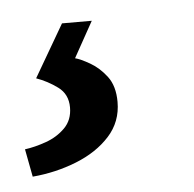

<svg xmlns="http://www.w3.org/2000/svg" viewBox="-61 -39 292 289"><g transform="rotate(-5 85.0 105.0)"><path d="M115 117Q115 147 95.5 168.5Q76 190 44.5 202.5Q13 215 -22 218L-30 176Q-15 174 2 168Q19 162 31 150Q43 138 43 119Q43 99 28 88Q13 77 -4 71L42 -8H87L57 46Q65 48 79 56Q93 64 104 78.5Q115 93 115 117Z"/></g></svg>

Font: Rosario
Style: Italic
Weight: 400
Italic angle: -8.05°
Designer: Hector Gatti
Foundry: Omnibus Type
Version: Version 1.201